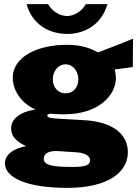

<svg xmlns="http://www.w3.org/2000/svg" viewBox="-20 -743 671 934"><path d="M503 -723H397C379 -688 339 -665 307 -665C270 -665 233 -689 214 -723H109C138 -622 220 -578 307 -578C395 -578 474 -625 503 -723ZM307 171C503 171 602 97 602 -3C602 -83 539 -148 396 -158C352 -161 311 -163 293 -164C242 -167 210 -167 210 -181C210 -186 214 -188 224 -190C241 -188 277 -187 293 -187C457 -187 544 -277 544 -365C544 -371 542 -390 538 -405L626 -417L627 -555C570 -531 496 -503 457 -488C419 -508 379 -525 305 -525C164 -525 42 -468 42 -364C42 -309 78 -243 153 -210C72 -199 34 -160 34 -119C34 -62 92 -40 107 -32C99 -30 4 -15 4 52C4 118 103 171 307 171ZM299 -289C262 -289 237 -318 237 -357C237 -396 262 -430 299 -430C336 -430 361 -396 361 -357C361 -318 336 -289 299 -289ZM337 69C238 69 193 62 193 29C193 12 206 -11 260 -8L354 -2C394 1 418 15 418 37C418 56 405 69 337 69Z"/></svg>

Font: United Sans Black
Style: Regular
Weight: 900
Designer: Pablo Impallari, Rodrigo Fuenzalida (Modified by Dan O. Williams)
Version: Version 1.000;PS 001.000;hotconv 1.0.88;makeotf.lib2.5.64775